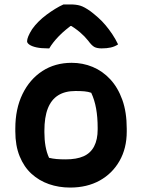

<svg xmlns="http://www.w3.org/2000/svg" viewBox="-20 -833 640 865"><path d="M303 -550Q353 -550 397.5 -531.5Q442 -513 476.5 -476Q511 -439 531 -383.5Q551 -328 551 -253V-240Q551 -165 518.5 -108Q486 -51 429 -19.5Q372 12 296 12Q245 12 200.5 -3.5Q156 -19 122 -50Q88 -81 68.5 -129Q49 -177 49 -241V-254Q49 -343 81.5 -409.5Q114 -476 171 -513Q228 -550 303 -550ZM320 -423Q273 -423 242 -403.5Q211 -384 195.5 -344.5Q180 -305 180 -244V-237Q180 -204 185 -175Q190 -146 201 -122Q218 -118 235 -116.5Q252 -115 276 -115Q325 -115 356.5 -129Q388 -143 404 -173.5Q420 -204 420 -250V-257Q420 -305 413 -344Q406 -383 391 -415Q377 -420 360.5 -421.5Q344 -423 320 -423ZM266 -813Q273 -813 279.5 -813Q286 -813 298 -813Q323 -813 341.5 -807.5Q360 -802 388 -782Q405 -769 422.5 -753.5Q440 -738 455.5 -719.5Q471 -701 485.5 -679.5Q500 -658 512 -633Q497 -623 479 -619Q461 -615 438 -615Q417 -615 405 -621.5Q393 -628 377 -650Q362 -669 340.5 -687.5Q319 -706 278 -731L333 -716H267L321 -733Q273 -699 245 -670Q217 -641 202 -615H196Q165 -615 144.5 -619.5Q124 -624 113 -631.5Q102 -639 102 -647Q102 -656 107.5 -669.5Q113 -683 125 -702Q137 -719 153.5 -735.5Q170 -752 189.5 -766.5Q209 -781 228.5 -793Q248 -805 266 -813Z"/></svg>

Font: Recursive Casual
Style: Bold
Weight: 700
Version: Version 1.085